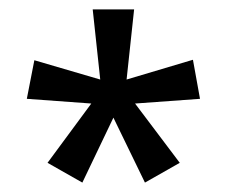

<svg xmlns="http://www.w3.org/2000/svg" viewBox="-20 -781 483 408"><path d="M265 -761 249 -612 390 -654 405 -571 267 -561 362 -435 288 -393 221 -531 155 -393 81 -435 174 -561 37 -571 53 -653 193 -612 177 -761Z"/></svg>

Font: Noto Sans Condensed
Style: Regular
Weight: 400
Width: 3
Version: Version 2.013